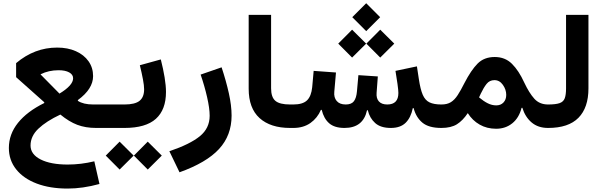

<svg xmlns="http://www.w3.org/2000/svg" viewBox="-20 -775 3649 1163"><path d="M543.9 -314Q543.9 -236.3 451.7 -168.9V-164.1Q484.9 -142.1 544.9 -142.1H598.6V0H562Q498 0 448 -19Q397.9 -38.1 345.7 -81.1Q260.3 -41 212.6 4.4Q165 49.8 165 106.4Q165 159.7 225.8 190.7Q286.6 221.7 390.1 221.7Q470.2 221.7 551.3 202.1L582.5 339.4Q481.4 367.2 389.6 367.2Q282.2 367.2 202.1 336.7Q122.1 306.2 77.9 250.7Q33.7 195.3 33.7 121.1Q33.7 38.1 88.9 -30.8Q144 -99.6 248 -150.9V-155.8L77.6 -307.6V-392.6Q189 -486.8 326.2 -486.8Q390.6 -486.8 439.7 -464.8Q488.8 -442.9 516.4 -403.8Q543.9 -364.7 543.9 -314ZM422.9 -300.8Q422.9 -323.2 399.2 -336.4Q375.5 -349.6 335 -349.6Q274.9 -349.6 226.1 -325.2V-323.7L340.3 -208Q422.9 -258.3 422.9 -300.8Z M620.6 167.5 704.6 83 789.6 167.5 704.6 252ZM791 167.5 875 83 960 167.5 875 252ZM954.1 -415Q968.8 -356.9 977.1 -306.4Q985.4 -255.9 985.4 -217.8Q985.4 -110.4 924.1 -55.2Q862.8 0 733.9 0H598.6Q578.6 0 578.6 -71.3Q578.6 -142.1 598.6 -142.1H733.9Q798.3 -142.1 825.7 -164.6Q853 -187 853 -233.9Q853 -256.3 845.9 -294.2Q838.9 -332 827.1 -379.9Z M1195.3 -323.2 1322.3 -367.2Q1349.6 -284.7 1366.2 -210.2Q1382.8 -135.7 1382.8 -74.7Q1382.8 44.9 1306.9 127.4Q1231 210 1067.4 268.6L1005.9 141.1Q1131.3 98.6 1190.7 50Q1250 1.5 1250 -73.7Q1250 -118.7 1234.4 -186.8Q1218.8 -254.9 1195.3 -323.2Z M1486.3 -685.1H1622.1V-240.2Q1622.1 -186.5 1647.9 -164.3Q1673.8 -142.1 1737.3 -142.1H1737.8V0H1737.3Q1618.2 0 1552.2 -59.8Q1486.3 -119.6 1486.3 -237.3Z M2113.8 -670.9 2198.2 -755.4 2282.7 -670.9 2198.2 -586.4ZM2199.2 -510.7 2283.2 -595.2 2368.2 -510.7 2283.2 -426.3ZM2028.8 -510.7 2112.8 -595.2 2197.8 -510.7 2112.8 -426.3ZM2480.5 -120.1Q2468.8 -62.5 2437 -31.2Q2405.3 0 2347.2 0Q2285.6 0 2252.4 -29.8Q2219.2 -59.6 2208 -106.9H2203.1Q2179.7 0 2066.9 0Q2006.3 0 1973.9 -28.3Q1941.4 -56.6 1928.7 -109.4H1923.8Q1902.8 -60.1 1860.4 -30Q1817.9 0 1756.8 0H1737.8Q1727.5 0 1722.7 -17.1Q1717.8 -34.2 1717.8 -72.3Q1717.8 -109.9 1722.4 -126Q1727.1 -142.1 1737.8 -142.1H1756.8Q1814 -142.1 1839.8 -167.2Q1865.7 -192.4 1871.1 -247.1L1879.9 -345.7L2015.1 -335.9L2004.9 -218.8Q2001.5 -184.6 2019.5 -163.3Q2037.6 -142.1 2074.2 -142.1Q2108.9 -142.1 2123.8 -161.9Q2138.7 -181.6 2142.1 -221.2L2150.9 -319.8L2268.6 -312L2261.2 -212.9Q2258.3 -179.2 2275.1 -160.6Q2292 -142.1 2325.7 -142.1Q2393.1 -142.1 2393.1 -211.9Q2393.1 -227.5 2387.7 -266.8Q2382.3 -306.2 2375.5 -345.7L2505.4 -373L2517.1 -295.9Q2526.4 -233.9 2540.8 -200.7Q2555.2 -167.5 2581.8 -154.8Q2608.4 -142.1 2653.3 -142.1H2653.8V0H2653.3Q2577.1 0 2538.6 -32Q2500 -64 2485.4 -120.1Z M2653.8 -142.1Q2688.5 -142.1 2710.9 -156Q2733.4 -169.9 2752.2 -198.7Q2771 -227.5 2793 -271.5Q2833.5 -350.1 2873 -389.9Q2912.6 -429.7 2976.6 -429.7Q3039.6 -429.7 3081.1 -388.4Q3122.6 -347.2 3155.3 -275.4Q3185.1 -211.9 3216.6 -177Q3248 -142.1 3299.8 -142.1H3300.3V0H3299.8Q3239.3 0 3200.2 -33.2Q3161.1 -66.4 3144 -122.1L3139.2 -121.6Q3124 -61 3083 -28.1Q3042 4.9 2985.4 4.9Q2929.2 4.9 2885.3 -20.3Q2841.3 -45.4 2813.5 -89.8Q2783.2 -44.4 2747.6 -22.2Q2711.9 0 2653.8 0Q2643.1 0 2638.4 -16.8Q2633.8 -33.7 2633.8 -71.3Q2633.8 -108.9 2638.4 -125.5Q2643.1 -142.1 2653.8 -142.1ZM2881.8 -185.1Q2909.7 -161.6 2934.8 -149.2Q2960 -136.7 2985.8 -136.7Q3013.2 -136.7 3029.8 -154.3Q3046.4 -171.9 3046.4 -200.2Q3046.4 -232.4 3026.1 -261Q3005.9 -289.6 2975.1 -289.6Q2945.3 -289.6 2927.2 -266.6Q2909.2 -243.7 2892.1 -207.5Z M3300.3 -142.1Q3346.7 -142.1 3369.9 -150.4Q3393.1 -158.7 3400.9 -179.9Q3408.7 -201.2 3408.7 -239.3V-685.1H3544.4V-239.3Q3544.4 -123 3483.9 -61.5Q3423.3 0 3300.3 0Q3291 0 3285.4 -14.9Q3279.8 -29.8 3279.8 -71.3Q3279.8 -113.3 3285.4 -127.7Q3291 -142.1 3300.3 -142.1Z"/></svg>

Font: Estedad-FD Bold
Style: Regular
Weight: 700
Designer: Amin Abedi
Version: Version 7.3